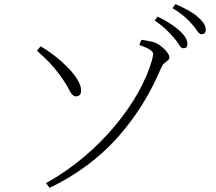

<svg xmlns="http://www.w3.org/2000/svg" viewBox="-20 -851 1040 926"><path d="M865.2 -618.2Q853.5 -618.2 844 -634.3Q834.5 -650.4 817.9 -669.9Q801.3 -689 779.3 -710Q757.3 -731 726.1 -752L740.2 -771Q777.3 -752.9 803.5 -735.4Q829.6 -717.8 847.2 -702.1Q883.8 -668 883.8 -640.1Q883.8 -618.2 865.2 -618.2ZM952.1 -686Q940.9 -686 931.2 -701.9Q921.4 -717.8 904.8 -735.8Q887.2 -756.3 865.7 -774.2Q844.2 -792 812 -812L826.2 -831.1Q862.8 -815.4 889.6 -800.3Q916.5 -785.2 933.1 -770Q954.1 -752 963.1 -737.5Q972.2 -723.1 972.2 -708Q972.2 -686 952.1 -686ZM756.8 -522.9Q679.2 -336.9 547.4 -188.5Q415.5 -40 219.2 55.2L202.1 32.2Q300.8 -22.9 385.3 -94.5Q469.7 -166 535.9 -245.8Q602.1 -325.7 647.2 -406.5Q692.4 -487.3 712.9 -561Q716.8 -575.7 718.8 -586.7Q720.7 -597.7 707.3 -608.6Q693.8 -619.6 651.9 -633.8L662.1 -659.2Q673.8 -657.7 687 -655.3Q700.2 -652.8 715.8 -648.9Q734.9 -644.5 753.7 -630.6Q772.5 -616.7 784.7 -600.8Q796.9 -585 796.9 -575.2Q796.9 -565.4 789.6 -559.8Q782.2 -554.2 772.9 -546.4Q763.7 -538.6 756.8 -522.9ZM266.1 -492.2Q242.2 -524.9 215.1 -552.7Q188 -580.6 158.2 -606L175.8 -627.9Q209.5 -608.4 243.4 -582Q277.3 -555.7 305.9 -526.6Q334.5 -497.6 352.3 -469Q370.1 -440.4 371.1 -417Q372.6 -387.7 347.2 -386.2Q329.6 -385.3 314.7 -415.8Q299.8 -446.3 266.1 -492.2Z"/></svg>

Font: Source Han Serif CN ExtraLight
Style: Regular
Weight: 250
Designer: Ryoko NISHIZUKA  (kana & ideographs); Frank Grießhammer (Latin, Greek & Cyrillic); Wenlong ZHANG  (bopomofo); Sandoll Co
Foundry: Adobe Systems Incorporated
Version: Version 1.001;PS 1.001;hotconv 16.6.54;makeotf.lib2.5.65590